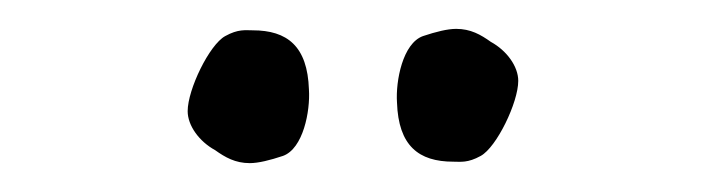

<svg xmlns="http://www.w3.org/2000/svg" viewBox="-20 -599 490 133"><path d="M194 -537C193 -567 179 -578 155 -578C150 -578 145 -579 136 -574C125 -568 110 -537 110 -522C110 -512 118 -501 129 -495C136 -490 143 -486 153 -486C159 -486 167 -488 176 -491C190 -496 195 -522 194 -537ZM255 -528C256 -498 270 -487 294 -487C299 -487 304 -486 313 -491C324 -497 339 -528 339 -543C339 -553 331 -564 320 -570C313 -575 306 -579 296 -579C290 -579 282 -577 273 -574C259 -569 254 -543 255 -528Z"/></svg>

Font: Oregano
Style: Regular
Weight: 400
Designer: Astigmatic (AOETI)
Foundry: Astigmatic (AOETI)
Version: Version 1.000